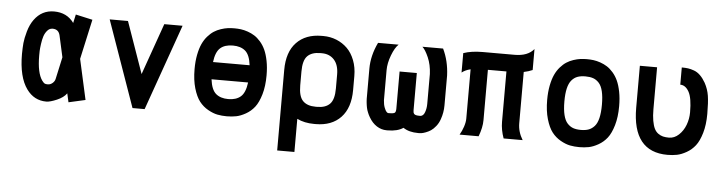

<svg xmlns="http://www.w3.org/2000/svg" viewBox="-46 -747 4290 1139"><g transform="rotate(5 2099.5 -178.0)"><path d="M416.5 -251.5 469.7 -11.2 370.1 11.2 358.4 -41Q340.8 -15.6 300.8 1.5Q260.7 18.6 238.3 18.6Q165.5 18.6 121.1 -43Q70.3 -112.8 70.3 -250.5Q70.8 -287.6 73.2 -315.4Q75.7 -343.3 87.6 -385.5Q99.6 -427.7 121.1 -457Q165.5 -518.1 238.3 -518.1Q315.4 -518.1 356.9 -460L368.2 -511.2L468.8 -488.8ZM238.3 -415.5Q220.2 -415.5 207 -400.1Q193.8 -384.8 187.5 -365.2Q181.2 -345.7 177.5 -318.6Q173.8 -291.5 173.3 -277.6Q172.9 -263.7 172.9 -250.5Q172.9 -146.5 204.1 -103Q213.9 -89.8 220 -86.9Q226.1 -84 238.3 -84Q253.9 -84 266.6 -95Q279.3 -106 282.2 -120.1L311 -251.5L282.7 -379.4Q274.4 -415.5 238.3 -415.5Z M751.5 12.2 570.8 -500H679.7L787.6 -193.4L896 -500H1004.9L823.7 12.2Z M1421.4 -198.7H1203.6Q1211.4 -136.7 1238.8 -113.5Q1266.1 -90.3 1312.5 -90.3Q1359.4 -90.3 1386.5 -113.8Q1413.6 -137.2 1421.4 -198.7ZM1421.4 -301.3Q1414.1 -362.8 1386.7 -386Q1359.4 -409.2 1312.5 -409.2Q1264.2 -409.2 1237.5 -385.3Q1210.9 -361.3 1203.6 -301.3ZM1526.9 -250.5Q1526.9 -185.5 1512.5 -136.5Q1498 -87.4 1476.6 -59.8Q1455.1 -32.2 1424.8 -15.1Q1394.5 2 1368.2 7.1Q1341.8 12.2 1312.5 12.2Q1283.2 12.2 1256.8 7.1Q1230.5 2 1200.2 -15.1Q1169.9 -32.2 1148.4 -59.8Q1127 -87.4 1112.5 -136.5Q1098.1 -185.5 1098.1 -250.5Q1098.1 -297.4 1105.7 -335.9Q1113.3 -374.5 1125.5 -401.1Q1137.7 -427.7 1155.5 -448Q1173.3 -468.3 1191.9 -480.2Q1210.4 -492.2 1232.7 -499.5Q1254.9 -506.8 1273.4 -509.3Q1292 -511.7 1312.5 -511.7Q1332.5 -511.7 1351.6 -509.3Q1370.6 -506.8 1392.6 -499.3Q1414.6 -491.7 1433.1 -480Q1451.7 -468.3 1469.5 -448Q1487.3 -427.7 1499.5 -401.1Q1511.7 -374.5 1519.3 -335.9Q1526.9 -297.4 1526.9 -250.5Z M1943.4 -208.5V-291.5Q1943.4 -348.6 1915.8 -379.2Q1888.2 -409.7 1842.3 -409.7H1832.5Q1782.7 -409.7 1756.8 -383.8Q1731 -357.9 1731 -291.5V-208.5Q1731 -142.6 1756.8 -116.5Q1782.7 -90.3 1832.5 -90.3H1842.3Q1892.1 -90.3 1917.7 -116.5Q1943.4 -142.6 1943.4 -208.5ZM1842.3 12.2H1832.5Q1774.9 12.2 1731 -9.3V188H1628.4V-291.5Q1628.4 -398.4 1682.9 -455.3Q1737.3 -512.2 1832.5 -512.2H1842.3Q1883.8 -512.2 1920.7 -497.3Q1957.5 -482.4 1985.4 -455.1Q2013.2 -427.7 2029.5 -385.5Q2045.9 -343.3 2045.9 -291.5V-208.5Q2045.9 -102.1 1991.7 -44.9Q1937.5 12.2 1842.3 12.2Z M2556.2 -500Q2590.3 -429.7 2593.8 -342.8V-164.6Q2593.8 -122.1 2579.6 -82Q2571.3 -57.6 2556.4 -39.1Q2541.5 -20.5 2527.3 -11.2Q2513.2 -2 2497.3 3.9Q2481.4 9.8 2472.4 11Q2463.4 12.2 2457.5 12.2H2452.1Q2397.5 12.2 2363.3 -11.2Q2329.1 12.2 2270.5 12.2H2264.6Q2232.9 12.2 2205.6 -5.4Q2178.2 -22.9 2159.2 -55.7Q2154.8 -63 2151.4 -70.1Q2147.9 -77.1 2145.3 -84.2Q2142.6 -91.3 2140.6 -96.9Q2138.7 -102.5 2137.2 -110.1Q2135.7 -117.7 2135 -121.8Q2134.3 -126 2133.3 -133.8Q2132.3 -141.6 2132.1 -144.3Q2131.8 -147 2131.3 -155Q2130.9 -163.1 2130.9 -164.1V-342.8Q2130.9 -420.9 2168.9 -500H2291.5Q2269.5 -480 2251.5 -432.4Q2233.4 -384.8 2233.4 -342.8V-164.1Q2234.9 -138.7 2241.9 -120.4Q2249 -102.1 2255.1 -96.2Q2261.2 -90.3 2264.6 -90.3H2270.5Q2297.9 -90.3 2304.4 -96.2Q2311 -102.1 2311 -120.6V-341.8H2413.6V-120.6Q2413.6 -112.8 2414.6 -108.4Q2415.5 -104 2418.9 -99.1Q2422.4 -94.2 2430.7 -92.3Q2439 -90.3 2452.1 -90.3H2457.5Q2474.6 -92.3 2482.9 -115Q2491.2 -137.7 2491.2 -164.6V-342.8Q2488.8 -397.5 2470 -440.7Q2451.2 -483.9 2433.1 -500Z M2677.7 -483.4Q2725.1 -500 2792 -500H2982.4Q3060.5 -500 3096.7 -544.4V-419.4Q3073.7 -409.2 3044.9 -403.3V-97.7Q3044.9 -46.9 3073.7 0H2960.4Q2942.4 -49.8 2942.4 -97.7V-397.5H2832V-97.7Q2832 -53.7 2811.5 0H2698.2Q2711.4 -22 2720.5 -49.3Q2729.5 -76.7 2729.5 -97.7V-391.6Q2698.2 -384.3 2677.7 -367.7Z M3626.5 -250.5Q3626.5 -185.5 3612.1 -136.5Q3597.7 -87.4 3576.2 -59.8Q3554.7 -32.2 3524.4 -15.1Q3494.1 2 3467.8 7.1Q3441.4 12.2 3412.1 12.2Q3382.8 12.2 3356.4 7.1Q3330.1 2 3299.8 -15.1Q3269.5 -32.2 3248 -59.8Q3226.6 -87.4 3212.2 -136.5Q3197.8 -185.5 3197.8 -250.5Q3197.8 -297.4 3205.3 -335.9Q3212.9 -374.5 3225.1 -401.1Q3237.3 -427.7 3255.1 -448Q3272.9 -468.3 3291.5 -480.2Q3310.1 -492.2 3332.3 -499.5Q3354.5 -506.8 3373 -509.3Q3391.6 -511.7 3412.1 -511.7Q3432.1 -511.7 3451.2 -509.3Q3470.2 -506.8 3492.2 -499.3Q3514.2 -491.7 3532.7 -480Q3551.3 -468.3 3569.1 -448Q3586.9 -427.7 3599.1 -401.1Q3611.3 -374.5 3618.9 -335.9Q3626.5 -297.4 3626.5 -250.5ZM3412.1 -409.2Q3384.3 -409.2 3364.5 -401.9Q3344.7 -394.5 3329.8 -376.7Q3314.9 -358.9 3307.6 -327.6Q3300.3 -296.4 3300.3 -250.5Q3300.3 -202.1 3308.3 -169.7Q3316.4 -137.2 3332 -120.4Q3347.7 -103.5 3366.7 -96.9Q3385.7 -90.3 3412.1 -90.3Q3439 -90.3 3458 -97.2Q3477.1 -104 3492.7 -121.1Q3508.3 -138.2 3516.1 -170.4Q3523.9 -202.6 3523.9 -250.5Q3523.9 -297.9 3516.1 -330.1Q3508.3 -362.3 3492.7 -379.2Q3477.1 -396 3458 -402.6Q3439 -409.2 3412.1 -409.2Z M4048.8 -250.5Q4048.8 -336.4 4028.3 -372.8Q4007.8 -409.2 3976.6 -409.2V-511.7Q3999 -511.7 4014.6 -509.5Q4030.3 -507.3 4050 -500.2Q4069.8 -493.2 4087.2 -476.3Q4104.5 -459.5 4119.6 -433.1Q4139.2 -397 4145.3 -357.9Q4151.4 -318.8 4151.4 -250.5Q4151.4 -185.5 4137 -136.5Q4122.6 -87.4 4101.1 -59.8Q4079.6 -32.2 4049.3 -15.1Q4019 2 3992.7 7.1Q3966.3 12.2 3937 12.2Q3728 12.2 3728 -250.5V-500H3830.6V-250.5Q3830.6 -210.9 3835.7 -182.1Q3840.8 -153.3 3849.4 -135.7Q3857.9 -118.2 3872.1 -107.9Q3886.2 -97.7 3901.4 -94Q3916.5 -90.3 3937 -90.3Q3968.8 -90.3 3995.1 -114.7Q4021.5 -139.2 4035.2 -175.5Q4048.8 -211.9 4048.8 -250.5Z"/></g></svg>

Font: Anka/Coder Condensed
Style: Bold
Weight: 700
Width: 4
Monospace: yes
Version: Version 001.100